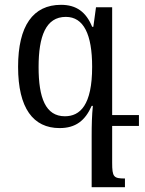

<svg xmlns="http://www.w3.org/2000/svg" viewBox="-20 -522 601 796"><path d="M378 -492 367 -411H362C337 -472 297 -502 233 -502C117 -502 55 -415 55 -245C55 -73 118 9 227 9C294 9 333 -22 360 -83H365C361 -43 360 -5 360 42V254H498V218C451 218 445 212 445 152V0H556V-45H445V-492ZM249 -40C169 -40 140 -116 140 -244C140 -372 170 -452 253 -452C327 -452 362 -379 362 -245C362 -86 312 -40 249 -40Z"/></svg>

Font: Noto Serif Armenian SemiCondensed
Style: Regular
Weight: 400
Width: 4
Designer: Monotype Design Team
Foundry: Monotype Imaging Inc.
Version: Version 2.008